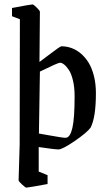

<svg xmlns="http://www.w3.org/2000/svg" viewBox="-20 -666 491 867"><path d="M99.1 181.2Q94.7 181.2 79.3 167Q64 152.8 64 147.9L68.8 -13.2L69.8 -579.1L34.2 -592.8V-629.9Q118.2 -646 127 -646Q131.3 -646 145.8 -631.8Q160.2 -617.7 160.2 -612.8L158.2 -386.2Q167 -392.6 195.3 -414.1Q223.6 -435.5 238.8 -446.3Q253.9 -457 256.8 -457Q280.3 -457 302.5 -449.2Q324.7 -441.4 344.7 -424.6Q364.7 -407.7 379.9 -383.3Q395 -358.9 404.1 -323.2Q413.1 -287.6 413.1 -245.1Q413.1 -136.7 389.2 -89.8Q373 -67.4 317.4 -29.3Q261.7 8.8 244.1 8.8Q228 8.8 154.8 -2V108.9L194.8 125V165Q106.9 181.2 99.1 181.2ZM278.8 -43.9Q297.4 -46.9 307.1 -89.4Q316.9 -131.8 316.9 -231.9Q316.9 -271.5 309.6 -302.2Q302.2 -333 291.3 -349.6Q280.3 -366.2 269.8 -374.5Q259.3 -382.8 251 -382.8Q241.7 -382.8 160.2 -342.8L155.8 -63Q167 -61 198.7 -55.4Q230.5 -49.8 251.7 -46.4Q272.9 -43 278.8 -43.9Z"/></svg>

Font: Grenze
Style: Regular
Weight: 400
Designer: Renata Polastri
Foundry: Omnibus-Type
Version: Version 1.002;PS 001.002;hotconv 1.0.88;makeotf.lib2.5.64775